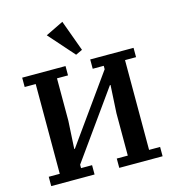

<svg xmlns="http://www.w3.org/2000/svg" viewBox="-136 -1081 1079 1194"><g transform="rotate(-15 403.5 -484.5)"><path d="M45 -60H116V-638H45V-698H324V-638H253V-365L243 -186H247L554 -616V-638H483V-698H762V-638H691V-60H762V0H483V-60H554V-333L564 -512H560L253 -82V-60H324V0H45ZM261 -913 376 -969 449 -769 406 -749Z"/></g></svg>

Font: IBM Plex Serif SmBld
Style: Regular
Weight: 600
Designer: Mike Abbink, Paul van der Laan, Pieter van Rosmalen
Foundry: Bold Monday
Version: Version 3.001